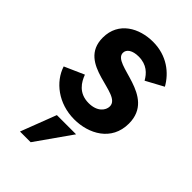

<svg xmlns="http://www.w3.org/2000/svg" viewBox="-218 -574 876 876"><g transform="rotate(45 220.0 -135.5)"><path d="M225 10C317 10 415 -40 415 -153C415 -332 167 -288 167 -362C167 -385 191 -401 230 -401C283 -401 310 -372 327 -342L412 -388C380 -445 319 -495 229 -495C142 -495 53 -449 53 -346C53 -175 298 -229 298 -147C298 -121 274 -89 219 -89C154 -89 128 -134 115 -169L20 -127C44 -52 122 10 225 10ZM89 224H158L279 52H155Z"/></g></svg>

Font: FREAK Grotesk Next
Style: Bold
Weight: 700
Width: 3
Designer: La Scuola Open Source
Foundry: La Scuola Open Source
Version: Version 1.000;PS 1.0;hotconv 1.0.72;makeotf.lib2.5.5900